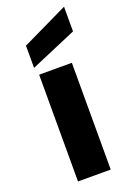

<svg xmlns="http://www.w3.org/2000/svg" viewBox="-158 -887 642 943"><g transform="rotate(-20 163.5 -415.0)"><path d="M66 0ZM66 0ZM249 0H78V-558H249ZM66 -598V-714L307 -830V-701Z"/></g></svg>

Font: Ulagadi Sans
Style: Bold
Weight: 700
Designer: Ninad Kale (Devanagari), Jonny Pinhorn (Latin)
Foundry: Indian Type Foundry
Version: Version 3.01;March 29, 2020;FontCreator 12.0.0.2522 64-bit; 